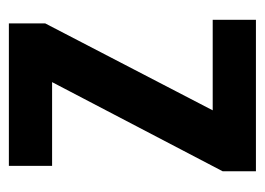

<svg xmlns="http://www.w3.org/2000/svg" viewBox="-100 -482 583 422"><g transform="rotate(-90 191.0 -271.5)"><path d="M358 0H25V-73L221 -448H37V-543H350V-463L159 -95H358Z"/></g></svg>

Font: Noto Sans Condensed SemiBold
Style: Regular
Weight: 600
Width: 3
Designer: Monotype Design Team
Foundry: Monotype Imaging Inc.
Version: Version 2.013; ttfautohint (v1.8.4.7-5d5b)